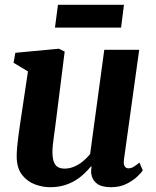

<svg xmlns="http://www.w3.org/2000/svg" viewBox="-20 -770 648 800"><path d="M188 10Q157 10 125.5 -1.8Q94 -13.5 72.2 -41Q50.5 -68.5 49.5 -116Q49.5 -133.5 51.2 -154.2Q53 -175 56 -198.2Q59 -221.5 62.5 -245.5Q66 -269.5 69.5 -292L96.5 -472.5L36.5 -508.5L44 -550L225.5 -567L249.5 -555L216 -288.5Q213.5 -267 210.5 -245.2Q207.5 -223.5 204.8 -203.5Q202 -183.5 200.2 -166.5Q198.5 -149.5 198.5 -137.5Q198.5 -112 204 -96.5Q209.5 -81 220.8 -74.2Q232 -67.5 249 -67.5Q270 -67.5 289.8 -76Q309.5 -84.5 326.2 -98.5Q343 -112.5 355.5 -128L414.5 -562.5H560L496.5 -105.5Q494 -86 499.5 -77.2Q505 -68.5 515.5 -68.5Q524.5 -68.5 533.8 -73.2Q543 -78 561 -92.5L575 -60Q570 -51.5 552.5 -34.8Q535 -18 507.2 -4Q479.5 10 442.5 10Q404 10 384.2 -4.8Q364.5 -19.5 360.5 -44.5Q360 -47 359.8 -50.8Q359.5 -54.5 359.8 -58.8Q360 -63 360.5 -67.5Q361 -72 361.5 -76L359.5 -77Q346.5 -61.5 330.2 -46Q314 -30.5 293 -17.8Q272 -5 246 2.5Q220 10 188 10ZM221.5 -750H496.5L484.5 -655H209Z"/></svg>

Font: Merriweather 20pt ExtraBold
Style: Italic
Weight: 800
Italic angle: -7.8°
Version: Version 2.101